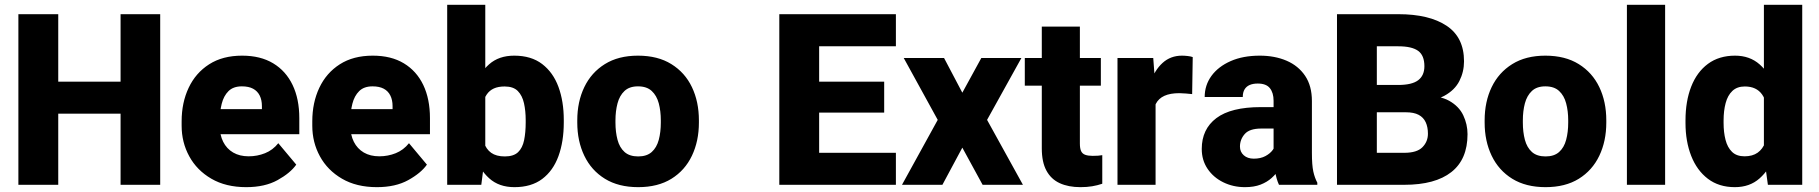

<svg xmlns="http://www.w3.org/2000/svg" viewBox="-20 -770 7579 800"><path d="M532.2 -296.4H170.9V-429.7H532.2ZM222.7 0H56.6V-710.9H222.7ZM647.5 0H482.4V-710.9H647.5Z M1005.9 9.8Q920.9 9.8 860.6 -25.4Q800.3 -60.5 768.6 -118.7Q736.8 -176.8 736.8 -246.1V-264.6Q736.8 -342.3 766.1 -404.3Q795.4 -466.3 851.6 -502.2Q907.7 -538.1 988.8 -538.1Q1065.4 -538.1 1118.4 -506.1Q1171.4 -474.1 1199.2 -415.8Q1227.1 -357.4 1227.1 -277.8V-210.9H800.3V-315.4H1071.3V-328.1Q1071.3 -353.5 1062 -372.1Q1052.7 -390.6 1034.4 -400.4Q1016.1 -410.2 987.8 -410.2Q952.1 -410.2 932.1 -390.4Q912.1 -370.6 903.8 -337.6Q895.5 -304.7 895.5 -264.6V-246.1Q895.5 -208 909.9 -179.2Q924.3 -150.4 951.4 -134.5Q978.5 -118.7 1016.1 -118.7Q1051.8 -118.7 1084.2 -131.6Q1116.7 -144.5 1139.6 -173.3L1214.4 -84Q1189.5 -48.8 1136.5 -19.5Q1083.5 9.8 1005.9 9.8Z M1550.3 9.8Q1465.3 9.8 1405 -25.4Q1344.7 -60.5 1313 -118.7Q1281.2 -176.8 1281.2 -246.1V-264.6Q1281.2 -342.3 1310.5 -404.3Q1339.8 -466.3 1396 -502.2Q1452.1 -538.1 1533.2 -538.1Q1609.9 -538.1 1662.8 -506.1Q1715.8 -474.1 1743.7 -415.8Q1771.5 -357.4 1771.5 -277.8V-210.9H1344.7V-315.4H1615.7V-328.1Q1615.7 -353.5 1606.4 -372.1Q1597.2 -390.6 1578.9 -400.4Q1560.5 -410.2 1532.2 -410.2Q1496.6 -410.2 1476.6 -390.4Q1456.5 -370.6 1448.2 -337.6Q1439.9 -304.7 1439.9 -264.6V-246.1Q1439.9 -208 1454.3 -179.2Q1468.8 -150.4 1495.8 -134.5Q1522.9 -118.7 1560.5 -118.7Q1596.2 -118.7 1628.7 -131.6Q1661.1 -144.5 1684.1 -173.3L1758.8 -84Q1733.9 -48.8 1680.9 -19.5Q1627.9 9.8 1550.3 9.8Z M2123.5 9.8Q2059.1 9.8 2018.3 -27.1Q1977.5 -64 1955.1 -125.2Q1932.6 -186.5 1922.4 -259.3V-270Q1932.6 -345.2 1955.1 -405.8Q1977.5 -466.3 2018.1 -502.2Q2058.6 -538.1 2122.6 -538.1Q2193.4 -538.1 2239 -503.2Q2284.7 -468.3 2306.9 -408Q2329.1 -347.7 2329.1 -270V-259.8Q2329.1 -180.2 2306.9 -119.4Q2284.7 -58.6 2239.3 -24.4Q2193.8 9.8 2123.5 9.8ZM1843.3 0V-750H2002V-129.4L1985.4 0ZM2083.5 -118.2Q2120.1 -118.2 2138.7 -136Q2157.2 -153.8 2163.8 -186Q2170.4 -218.3 2170.4 -259.8V-270Q2170.4 -308.1 2163.3 -339.8Q2156.2 -371.6 2137.7 -390.6Q2119.1 -409.7 2082.5 -409.7Q2056.2 -409.7 2037.8 -401.4Q2019.5 -393.1 2008.3 -376.7Q1997.1 -360.4 1991.9 -336.7Q1986.8 -313 1986.8 -283.2V-246.1Q1986.8 -206.1 1996.1 -177.2Q2005.4 -148.4 2026.6 -133.3Q2047.9 -118.2 2083.5 -118.2Z M2385.3 -268.6Q2385.3 -346.2 2414.6 -407Q2443.8 -467.8 2500.2 -502.9Q2556.6 -538.1 2638.2 -538.1Q2720.7 -538.1 2777.3 -502.9Q2834 -467.8 2863 -407Q2892.1 -346.2 2892.1 -268.6V-259.3Q2892.1 -182.1 2863 -121.1Q2834 -60.1 2777.6 -25.1Q2721.2 9.8 2639.2 9.8Q2557.1 9.8 2500.5 -25.1Q2443.8 -60.1 2414.6 -121.1Q2385.3 -182.1 2385.3 -259.3ZM2544.4 -259.3Q2544.4 -219.7 2553 -187.5Q2561.5 -155.3 2582.3 -136.7Q2603 -118.2 2639.2 -118.2Q2674.8 -118.2 2695.6 -136.7Q2716.3 -155.3 2724.9 -187.5Q2733.4 -219.7 2733.4 -259.3V-268.6Q2733.4 -307.1 2724.9 -339.4Q2716.3 -371.6 2695.6 -390.9Q2674.8 -410.2 2638.2 -410.2Q2602.5 -410.2 2582 -390.9Q2561.5 -371.6 2553 -339.4Q2544.4 -307.1 2544.4 -268.6Z M3712.9 0H3337.4V-133.3H3712.9ZM3393.1 0H3227.1V-710.9H3393.1ZM3664.1 -300.8H3337.4V-429.7H3664.1ZM3712.9 -577.1H3337.4V-710.9H3712.9Z M3989.7 -383.8 4068.8 -528.3H4235.8L4092.8 -270.5L4242.2 0H4074.2L3989.7 -154.8L3906.7 0H3738.3L3887.2 -270.5L3745.6 -528.3H3913.6Z M4566.9 -413.1H4250V-528.3H4566.9ZM4479.5 -659.2V-171.9Q4479.5 -151.4 4484.6 -140.4Q4489.7 -129.4 4501.7 -125Q4513.7 -120.6 4532.7 -120.6Q4545.9 -120.6 4555.7 -121.3Q4565.4 -122.1 4572.8 -123.5V-4.4Q4552.7 2.4 4530.8 6.1Q4508.8 9.8 4481.9 9.8Q4431.6 9.8 4395.5 -6.8Q4359.4 -23.4 4340.1 -59.1Q4320.8 -94.7 4320.8 -151.9V-659.2Z M4794.9 0H4636.2V-528.3H4785.2L4794.9 -398.9ZM4947.3 -377.9Q4937 -378.9 4921.1 -380.4Q4905.3 -381.8 4894 -381.8Q4856 -381.8 4831.8 -370.8Q4807.6 -359.9 4796.1 -337.6Q4784.7 -315.4 4784.2 -281.7L4754.4 -299.8Q4754.4 -370.1 4772.5 -423.8Q4790.5 -477.5 4824 -507.8Q4857.4 -538.1 4904.8 -538.1Q4916 -538.1 4928.7 -536.6Q4941.4 -535.2 4949.7 -532.2Z M5286.6 -350.1Q5286.6 -383.3 5271.2 -402.6Q5255.9 -421.9 5220.7 -421.9Q5200.7 -421.9 5186.8 -415.8Q5172.9 -409.7 5165.5 -397.2Q5158.2 -384.8 5158.2 -365.7H4999.5Q4999.5 -415 5027.8 -453.9Q5056.2 -492.7 5107.7 -515.4Q5159.2 -538.1 5229 -538.1Q5291.5 -538.1 5340.6 -517.1Q5389.6 -496.1 5418 -454.1Q5446.3 -412.1 5446.3 -349.1V-133.3Q5446.3 -82 5452.1 -55.4Q5458 -28.8 5468.8 -8.8V0H5309.1Q5297.9 -23.9 5292.2 -59.1Q5286.6 -94.2 5286.6 -131.8ZM5306.6 -234.4H5235.4Q5186.5 -234.4 5166.5 -211.7Q5146.5 -189 5146.5 -159.2Q5146.5 -137.2 5162.4 -123Q5178.2 -108.9 5204.1 -108.9Q5232.4 -108.9 5252.4 -119.6Q5272.5 -130.4 5283.2 -145.3Q5293.9 -160.2 5293.5 -172.4L5331.1 -105Q5322.8 -85.4 5310.1 -65.4Q5297.4 -45.4 5278.3 -28.3Q5259.3 -11.2 5232.2 -0.7Q5205.1 9.8 5167.5 9.8Q5118.2 9.8 5076.9 -10.5Q5035.6 -30.8 5011.5 -66.7Q4987.3 -102.5 4987.3 -149.4Q4987.3 -231.9 5048.1 -277.8Q5108.9 -323.7 5233.4 -323.7H5306.6Z M5657.2 -302.2V-416H5805.7Q5863.3 -416 5889.2 -435.8Q5915 -455.6 5915 -494.1Q5915 -539.1 5888.9 -558.1Q5862.8 -577.1 5806.2 -577.1H5716.8V0H5550.8V-710.9H5806.2Q5935.1 -710.9 6007.6 -662.6Q6080.1 -614.3 6080.1 -514.6Q6080.1 -470.7 6060.8 -432.6Q6041.5 -394.5 5998 -370.8Q5954.6 -347.2 5882.3 -346.7L5837.4 -302.2ZM5613.8 0 5674.8 -133.3H5831.1Q5883.8 -133.3 5906.7 -156.5Q5929.7 -179.7 5929.7 -212.9Q5929.7 -240.7 5920.4 -260.7Q5911.1 -280.8 5891.1 -291.5Q5871.1 -302.2 5837.4 -302.2H5693.4V-416H5869.6L5907.7 -370.1Q5977.1 -373 6018.1 -350.1Q6059.1 -327.1 6076.9 -289.6Q6094.7 -252 6094.7 -210.9Q6094.7 -106 6027.3 -53Q5960 0 5831.1 0Z M6166 -268.6Q6166 -346.2 6195.3 -407Q6224.6 -467.8 6281 -502.9Q6337.4 -538.1 6418.9 -538.1Q6501.5 -538.1 6558.1 -502.9Q6614.7 -467.8 6643.8 -407Q6672.9 -346.2 6672.9 -268.6V-259.3Q6672.9 -182.1 6643.8 -121.1Q6614.7 -60.1 6558.3 -25.1Q6502 9.8 6419.9 9.8Q6337.9 9.8 6281.2 -25.1Q6224.6 -60.1 6195.3 -121.1Q6166 -182.1 6166 -259.3ZM6325.2 -259.3Q6325.2 -219.7 6333.7 -187.5Q6342.3 -155.3 6363 -136.7Q6383.8 -118.2 6419.9 -118.2Q6455.6 -118.2 6476.3 -136.7Q6497.1 -155.3 6505.6 -187.5Q6514.2 -219.7 6514.2 -259.3V-268.6Q6514.2 -307.1 6505.6 -339.4Q6497.1 -371.6 6476.3 -390.9Q6455.6 -410.2 6418.9 -410.2Q6383.3 -410.2 6362.8 -390.9Q6342.3 -371.6 6333.7 -339.4Q6325.2 -307.1 6325.2 -268.6Z M6918 0H6758.8V-750H6918Z M7208.5 9.8Q7142.1 9.8 7096.2 -25.1Q7050.3 -60.1 7026.6 -120.6Q7002.9 -181.2 7002.9 -257.8V-268.1Q7002.9 -348.1 7026.6 -408.9Q7050.3 -469.7 7096.4 -503.9Q7142.6 -538.1 7209.5 -538.1Q7270.5 -538.1 7311.8 -501.7Q7353 -465.3 7376.7 -403.8Q7400.4 -342.3 7410.2 -265.6V-255.4Q7400.4 -183.6 7376.5 -123.3Q7352.5 -63 7311.5 -26.6Q7270.5 9.8 7208.5 9.8ZM7249 -118.7Q7282.2 -118.7 7303.5 -133.8Q7324.7 -148.9 7335.2 -176.8Q7345.7 -204.6 7345.7 -241.7V-278.8Q7345.7 -311 7339.6 -335.7Q7333.5 -360.4 7321.8 -376.7Q7310.1 -393.1 7292.2 -401.4Q7274.4 -409.7 7250 -409.7Q7217.8 -409.7 7198.2 -391.1Q7178.7 -372.6 7170.2 -340.6Q7161.6 -308.6 7161.6 -268.1V-257.8Q7161.6 -218.8 7169.7 -187.3Q7177.7 -155.8 7196.8 -137.2Q7215.8 -118.7 7249 -118.7ZM7346.2 0 7329.6 -121.1V-750H7489.3V0Z"/></svg>

Font: Heebo ExtraBold
Style: Regular
Weight: 800
Designer: Oded Ezer
Foundry: Ezer Type House
Version: Version 3.100